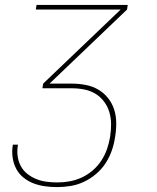

<svg xmlns="http://www.w3.org/2000/svg" viewBox="-20 -540 640 783"><path d="M212 223Q187 223 162.5 219.5Q138 216 116 207.5Q94 199 75.5 184Q57 169 46 148Q35 127 31.5 102.5Q28 78 32 53V50H53V52Q49 75 52 97Q55 119 65 137.5Q75 156 91.5 169Q108 182 127.5 190Q147 198 169 201Q191 204 214 204Q239 204 264 199.5Q289 195 313 184Q337 173 358 155Q379 137 393.5 114.5Q408 92 416.5 67.5Q425 43 429 18Q433 -8 433 -33.5Q433 -59 426 -82.5Q419 -106 404.5 -125.5Q390 -145 369.5 -157.5Q349 -170 324 -175Q299 -180 273 -180H153L156 -199L472 -501H126L129 -520H501L498 -501L182 -199H273Q302 -199 330 -193.5Q358 -188 381 -174.5Q404 -161 421 -139.5Q438 -118 446 -92Q454 -66 454 -37Q454 -8 449 21Q445 48 435.5 75Q426 102 410 126.5Q394 151 370.5 170.5Q347 190 321 202Q295 214 267.5 218.5Q240 223 212 223Z"/></svg>

Font: Iosevka Thin Extended
Style: Italic
Weight: 100
Width: 7
Italic angle: -9°
Monospace: yes
Designer: Belleve Invis
Foundry: Belleve Invis
Version: Version 32.5.0; ttfautohint (v1.8.4)